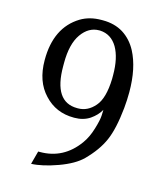

<svg xmlns="http://www.w3.org/2000/svg" viewBox="-114 -838 798 938"><g transform="rotate(15 285.0 -369.0)"><path d="M160 -503Q160 -599 196 -650Q232 -701 285 -701H290Q346 -698 377 -646Q407 -594 407 -507V-488Q404 -389 368 -348Q332 -306 283 -306Q281 -306 279 -306Q160 -306 160 -486ZM132 15Q187 13 265 -15Q342 -43 380 -81Q438 -139 464 -199Q490 -258 501 -366Q505 -408 505 -447Q505 -569 463 -649Q437 -698 393 -726Q349 -753 290 -753H283Q223 -753 178 -726Q65 -657 65 -493V-492Q65 -384 125 -321Q184 -257 275 -257H278Q323 -257 356 -279Q388 -301 405 -331L404 -303Q403 -279 389 -233Q375 -186 351 -153Q278 -52 159 -52H150Z"/></g></svg>

Font: Sawarabi Mincho
Style: Regular
Weight: 400
Version: Version 1.082; ttfautohint (v1.8.4.7-5d5b)